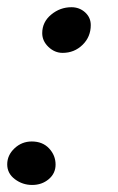

<svg xmlns="http://www.w3.org/2000/svg" viewBox="-24 -508 326 532"><path d="M174 -488Q196 -488 211.8 -473.8Q227.5 -459.5 227.5 -438.5Q227.5 -406 204.8 -383.8Q182 -361.5 149.5 -361.5Q127.5 -361.5 110.2 -378Q93 -394.5 93 -416Q93 -447 117.8 -467.5Q142.5 -488 174 -488ZM65 4.5Q38.5 4.5 17.2 -11.5Q-4 -27.5 -4 -52.5Q-4 -78 16.2 -97Q36.5 -116 64 -116Q94 -116 112 -96.8Q130 -77.5 130 -52Q130 -27.5 111 -11.5Q92 4.5 65 4.5Z"/></svg>

Font: Grandstander ExtraLight
Style: Italic
Weight: 200
Italic angle: -15°
Designer: Tyler Finck
Foundry: Etcetera Type Co
Version: Version 1.200; ttfautohint (v1.8.3)